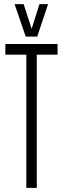

<svg xmlns="http://www.w3.org/2000/svg" viewBox="-20 -914 306 934"><path d="M260 -648H159V0H108V-648H6V-700H260ZM214 -894 161 -736H105L51 -894H95L134 -774L172 -894Z"/></svg>

Font: Georama ExtraCondensed Light
Style: Regular
Weight: 300
Width: 2
Designer: Jean-Baptiste Levee
Foundry: Production Type
Version: Version 1.000